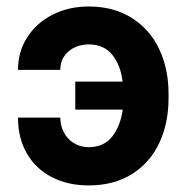

<svg xmlns="http://www.w3.org/2000/svg" viewBox="-20 -559 571 589"><path d="M165 -344.7H35.2Q35.2 -400.4 63.7 -444.8Q92.3 -489.3 141.8 -514.2Q191.4 -539.1 252 -539.1Q329.1 -539.1 384.5 -503.9Q439.9 -468.8 468.5 -408Q497.1 -347.2 497.1 -271.5V-257.8Q497.1 -181.6 468.8 -120.8Q440.4 -60.1 385 -25.1Q329.6 9.8 252 9.8Q188 9.8 138.9 -15.6Q89.8 -41 62.5 -88.1Q35.2 -135.3 35.2 -198.2H165Q165 -173.8 175.8 -153.1Q186.5 -132.3 206.3 -120.1Q226.1 -107.9 252 -107.4Q299.3 -107.9 324.5 -140.4Q349.6 -172.9 356.4 -222.7H210.9V-308.6H356Q350.1 -358.9 324.7 -390.6Q299.3 -422.4 252 -422.9Q213.4 -421.9 189.2 -400.4Q165 -378.9 165 -344.7Z"/></svg>

Font: WEMIX Pretendard
Style: Bold
Weight: 700
Designer: Base glyphs from Inter by Rasmus Andersson; Hangeul glyphs from Noto Sans CJK(Source Han Sans) by Jang Soo-young and Kan
Foundry: Kil Hyung-jin
Version: Version 1.000